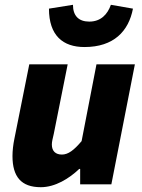

<svg xmlns="http://www.w3.org/2000/svg" viewBox="-20 -768 592 800"><path d="M150 12C210 12 268 -24 310 -64H314V0H444L542 -500H382L320 -180C288 -142 264 -124 238 -124C212 -124 196 -138 196 -166C196 -178 200 -192 204 -210L262 -500H102L40 -190C35 -166 32 -140 32 -118C32 -32 68 12 150 12ZM332 -572C454 -572 516 -638 534 -732L442 -748C428 -708 400 -678 352 -678C308 -678 284 -702 284 -748L184 -732C184 -620 242 -572 332 -572Z"/></svg>

Font: Source Sans Pro Black
Style: Italic
Weight: 900
Italic angle: -11°
Designer: Paul D. Hunt
Foundry: Adobe Systems Incorporated
Version: Version 3.006;hotconv 1.0.111;makeotfexe 2.5.65597